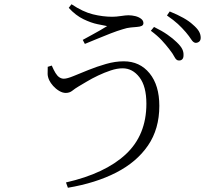

<svg xmlns="http://www.w3.org/2000/svg" viewBox="-20 -820 1040 905"><path d="M822 -535Q811 -535 802.5 -551.5Q794 -568 778 -588Q762 -609 742 -630.5Q722 -652 691 -675L706 -693Q743 -675 769.5 -656.5Q796 -638 813 -621Q832 -603 839 -588.5Q846 -574 845 -559Q845 -546 838.5 -540Q832 -534 822 -535ZM291 40Q475 -2 572.5 -92.5Q670 -183 670 -331Q670 -413 637.5 -455.5Q605 -498 558 -498Q532 -498 502 -488Q472 -478 442.5 -464Q413 -450 389 -435.5Q365 -421 351 -413Q334 -403 321 -392.5Q308 -382 290 -382Q275 -382 259 -391.5Q243 -401 230.5 -415Q218 -429 212 -442Q205 -457 204.5 -471Q204 -485 205 -505L224 -511Q233 -490 241.5 -476Q250 -462 260 -455.5Q270 -449 281 -449Q296 -449 326.5 -461.5Q357 -474 396.5 -490Q436 -506 479.5 -518.5Q523 -531 563 -531Q639 -531 685 -474.5Q731 -418 731 -321Q731 -212 677.5 -134Q624 -56 527.5 -6.5Q431 43 300 65ZM370 -632Q392 -644 413 -655.5Q434 -667 452.5 -677.5Q471 -688 485 -697Q470 -700 440 -706Q410 -712 373.5 -729.5Q337 -747 304 -783L317 -800Q371 -764 418 -752.5Q465 -741 509 -741Q527 -741 550 -744.5Q573 -748 585 -748Q602 -748 618 -744Q634 -740 645 -731.5Q656 -723 656 -711Q656 -702 648 -698Q640 -694 625 -693Q614 -692 596.5 -690.5Q579 -689 558 -682Q534 -675 501.5 -662.5Q469 -650 437 -636.5Q405 -623 380 -613ZM902 -618Q891 -619 881.5 -634Q872 -649 856 -668Q838 -689 818.5 -707Q799 -725 767 -747L780 -766Q817 -751 844.5 -735.5Q872 -720 889 -704Q909 -687 917.5 -672.5Q926 -658 926 -642Q926 -630 919 -624Q912 -618 902 -618Z"/></svg>

Font: Noto Serif SC ExtraLight Light
Style: Regular
Weight: 300
Version: Version 2.002-H1;hotconv 1.1.0;makeotfexe 2.6.0